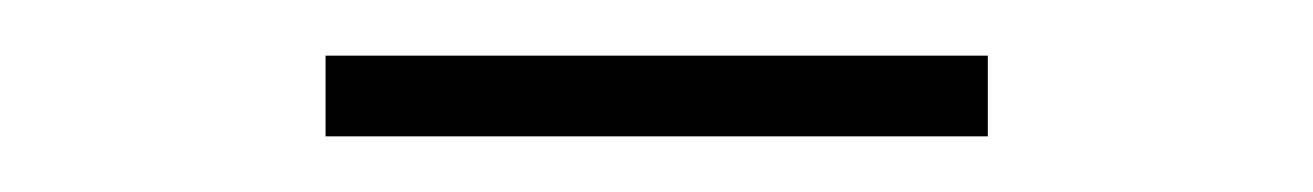

<svg xmlns="http://www.w3.org/2000/svg" viewBox="-20 -728 472 69"><path d="M335 -708V-679H97V-708Z"/></svg>

Font: Bitter Thin ExtraLight
Style: Regular
Weight: 250
Version: Version 2.002